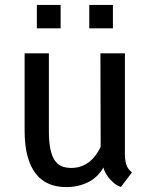

<svg xmlns="http://www.w3.org/2000/svg" viewBox="-20 -743 607 773"><path d="M396.5 -68.8Q373 -27.8 333.5 -8.8Q293.9 10.3 246.6 10.3Q207 10.3 176 -3.2Q145 -16.6 123.5 -44.4Q102.1 -72.3 90.6 -115Q79.1 -157.7 79.1 -216.3V-528.3H176.8V-215.3Q176.8 -173.3 182.4 -145Q188 -116.7 199 -99.4Q210 -82 226.8 -74.5Q243.7 -66.9 266.6 -66.9Q288.6 -66.9 306.9 -73.5Q325.2 -80.1 339.8 -91.8Q354.5 -103.5 365.7 -118.9Q377 -134.3 385.3 -151.9L384.3 -528.3H482.9V-117.2Q483.9 -93.3 489.3 -77.9Q494.6 -62.5 511.2 -48.8L466.8 9.8Q450.2 3.9 437.5 -7.1Q424.8 -18.1 415.8 -30Q406.7 -42 401.9 -52.7Q397 -63.5 396.5 -68.8ZM434.6 -628.9H339.4V-723.1H434.6ZM224.1 -628.9H128.4V-723.1H224.1Z"/></svg>

Font: Ufes Sans
Style: Regular
Weight: 400
Designer: Ricardo Esteves, Filipe Motta, Cassio Ferreira, Ana Quintelato & Breno Mello
Foundry: ProDesignUfes - Ricardo Esteves, Filipe Motta, Cassio Ferreira, Ana Quintelato & Breno Mello (This is a derivative work,
Version: Version 2.0